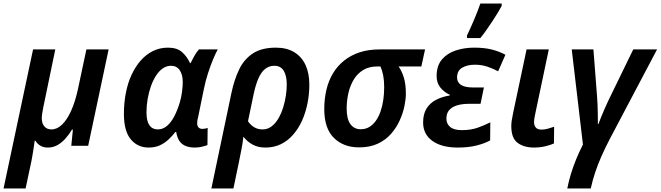

<svg xmlns="http://www.w3.org/2000/svg" viewBox="-51 -820 3716 1080"><path d="M-31 240 135 -542H260L193 -219Q189 -199 186.5 -183Q184 -167 184 -155Q184 -126 198.5 -109Q213 -92 238 -92Q270 -92 298 -119Q326 -146 348.5 -195.5Q371 -245 386 -312L435 -542H560L445 0H350L359 -91H354Q337 -63 316.5 -40Q296 -17 271.5 -3.5Q247 10 218 10Q194 10 176 -0.5Q158 -11 149 -28H144Q142 -13 139 7.5Q136 28 132.5 48.5Q129 69 126 85L93 240Z M785 10Q723 10 684.5 -36.5Q646 -83 646 -179Q646 -241 657 -297.5Q668 -354 689.5 -400Q711 -446 741 -480Q771 -514 809.5 -533Q848 -552 893 -552Q945 -552 973 -527Q1001 -502 1018 -465H1021Q1029 -482 1042 -505Q1055 -528 1068 -542H1174Q1162 -521 1147.5 -486Q1133 -451 1119 -408Q1105 -365 1096 -320L1064 -164Q1061 -154 1059.5 -144.5Q1058 -135 1058 -127Q1058 -111 1066 -103Q1074 -95 1087 -95Q1094 -95 1102.5 -96.5Q1111 -98 1117 -101L1116 -4Q1106 0 1086.5 5Q1067 10 1044 10Q1015 10 993 1Q971 -8 958 -27.5Q945 -47 940 -78H936Q918 -55 896.5 -35Q875 -15 848 -2.5Q821 10 785 10ZM837 -92Q865 -92 888.5 -112Q912 -132 930 -167Q948 -202 961 -246Q969 -274 973 -304Q977 -334 977 -358Q977 -400 960 -425Q943 -450 911 -450Q886 -450 865 -435.5Q844 -421 827 -395Q810 -369 798 -335Q786 -301 779.5 -263.5Q773 -226 773 -188Q773 -139 789.5 -115.5Q806 -92 837 -92Z M1251 -298Q1267 -373 1294.5 -430Q1322 -487 1371.5 -519.5Q1421 -552 1501 -552Q1562 -552 1604 -526.5Q1646 -501 1667.5 -454.5Q1689 -408 1689 -344Q1689 -290 1678.5 -238Q1668 -186 1648 -141.5Q1628 -97 1598 -62.5Q1568 -28 1529 -9Q1490 10 1442 10Q1400 10 1369.5 -7Q1339 -24 1318 -51Q1314 -13 1306.5 23.5Q1299 60 1291 101L1262 240H1138ZM1426 -92Q1454 -92 1476 -108.5Q1498 -125 1514.5 -153Q1531 -181 1541.5 -214.5Q1552 -248 1557 -282Q1562 -316 1562 -344Q1562 -394 1545 -422Q1528 -450 1492 -450Q1462 -450 1439.5 -431.5Q1417 -413 1401.5 -376.5Q1386 -340 1375 -287L1344 -138Q1358 -117 1378.5 -104.5Q1399 -92 1426 -92Z M1969 9Q1881 9 1827 -44.5Q1773 -98 1773 -206Q1773 -263 1785 -314.5Q1797 -366 1822 -407.5Q1847 -449 1884.5 -479Q1922 -509 1971.5 -525.5Q2021 -542 2084 -542H2340L2319 -446H2191Q2208 -423 2220 -385.5Q2232 -348 2232 -293Q2232 -263 2224 -223.5Q2216 -184 2197.5 -143Q2179 -102 2149 -67.5Q2119 -33 2074.5 -12Q2030 9 1969 9ZM1978 -93Q2005 -93 2026 -105.5Q2047 -118 2063 -140.5Q2079 -163 2089.5 -193Q2100 -223 2105 -258Q2110 -293 2110 -330Q2110 -367 2104.5 -395.5Q2099 -424 2089 -446H2069Q2025 -446 1992.5 -426.5Q1960 -407 1939.5 -373.5Q1919 -340 1909 -297.5Q1899 -255 1899 -209Q1899 -151 1920 -122Q1941 -93 1978 -93Z M2524 10Q2433 10 2381 -27.5Q2329 -65 2329 -131Q2329 -178 2348 -209Q2367 -240 2401 -258Q2435 -276 2479 -283V-287Q2449 -300 2427 -326.5Q2405 -353 2405 -392Q2405 -450 2434.5 -485Q2464 -520 2512 -536Q2560 -552 2616 -552Q2673 -552 2715 -541.5Q2757 -531 2792 -512L2751 -419Q2723 -434 2690.5 -445Q2658 -456 2620 -456Q2577 -456 2548.5 -439Q2520 -422 2520 -384Q2520 -357 2542 -342.5Q2564 -328 2610 -328H2671L2652 -236H2586Q2549 -236 2520.5 -227.5Q2492 -219 2476 -201Q2460 -183 2460 -153Q2460 -124 2481 -106Q2502 -88 2547 -88Q2598 -88 2637 -102Q2676 -116 2707 -132L2706 -30Q2675 -13 2629.5 -1.5Q2584 10 2524 10ZM2576 -621Q2585 -639 2595 -661.5Q2605 -684 2615.5 -708.5Q2626 -733 2635 -756.5Q2644 -780 2651 -800H2771V-787Q2762 -770 2748.5 -747.5Q2735 -725 2719 -701Q2703 -677 2686 -652.5Q2669 -628 2651 -606H2576Z M2953 10Q2896 10 2860.5 -16.5Q2825 -43 2825 -111Q2825 -125 2827.5 -142.5Q2830 -160 2836 -188L2911 -542H3036L2960 -181Q2957 -167 2955 -155Q2953 -143 2953 -133Q2953 -114 2963 -102.5Q2973 -91 2994 -91Q3012 -91 3028.5 -95.5Q3045 -100 3066 -107L3065 -13Q3045 -4 3015.5 3Q2986 10 2953 10Z M3140 240Q3148 199 3160.5 158Q3173 117 3190 75.5Q3207 34 3228 -7L3165 -542H3287L3307 -283Q3309 -264 3310 -236.5Q3311 -209 3311.5 -183Q3312 -157 3312 -139.5Q3312 -122 3312 -122H3315Q3329 -160 3348.5 -204.5Q3368 -249 3385 -283L3511 -542H3645L3379 -38Q3352 14 3331.5 60.5Q3311 107 3296.5 151Q3282 195 3272 240Z"/></svg>

Font: Noto Sans Display SemiBold
Style: Italic
Weight: 600
Italic angle: -12°
Designer: Monotype Design Team
Foundry: Monotype Imaging Inc.
Version: Version 2.003